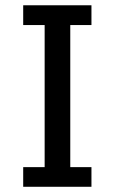

<svg xmlns="http://www.w3.org/2000/svg" viewBox="-20 -715 440 735"><path d="M68.8 0V-75.2H150.9V-619.1H68.8V-694.8H330.1V-619.1H249V-75.2H330.1V0Z"/></svg>

Font: CMU Concrete
Style: Bold
Weight: 700
Version: Version 0.7.0